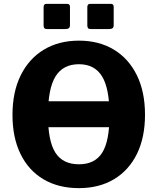

<svg xmlns="http://www.w3.org/2000/svg" viewBox="-20 -974 814 992"><path d="M341.5 -938.3V-844.5Q341.5 -833.2 335.9 -828.6Q330.4 -823.9 317.4 -823.9H224.1Q212.8 -823.9 209.1 -828.4Q205.3 -832.9 205.3 -842.5V-936.9Q205.3 -954 219.3 -954H327.5Q341.5 -954 341.5 -938.3ZM567.4 -938.3V-844.5Q567.4 -833.2 561.8 -828.6Q556.3 -823.9 543.3 -823.9H450Q438.7 -823.9 435 -828.4Q431.2 -832.9 431.2 -842.5V-936.9Q431.2 -954 445.2 -954H553.4Q567.4 -954 567.4 -938.3ZM611 -316.8H169.9V-450.9H611ZM387.6 -2Q282.1 -2 205 -47.5Q127.9 -93 86.2 -178.1Q44.5 -263.1 44.5 -380.4Q44.5 -499 87.1 -585Q129.6 -671 206.7 -717.5Q283.9 -764 387.8 -764Q491.8 -764 568.4 -717.5Q645.1 -671 687.1 -585.3Q729.2 -499.6 729.2 -381Q729.2 -263.7 687.5 -178.8Q645.8 -94 569 -48Q492.2 -2 387.6 -2ZM388.1 -125.2Q470.1 -125.2 507.9 -184.9Q545.8 -244.5 545.8 -378.9Q545.8 -516.7 507.3 -579.4Q468.8 -642.2 387.8 -642.2Q305.9 -642.2 266.9 -579.3Q227.9 -516.4 227.9 -378.9Q227.9 -244.8 266.3 -185Q304.7 -125.2 388.1 -125.2Z"/></svg>

Font: Libre Franklin Thin
Style: Regular
Weight: 100
Designer: Pablo Impallari, Rodrigo Fuenzalida, Nhung Nguyen
Foundry: Impallari Type
Version: Version 3.000